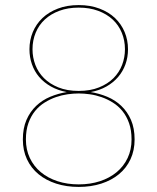

<svg xmlns="http://www.w3.org/2000/svg" viewBox="-20 -728 620 756"><path d="M290 8Q241.5 8 201.2 -5Q161 -18 131.8 -42Q102.5 -66 86.2 -100.8Q70 -135.5 70 -179Q70 -223 84.2 -255.8Q98.5 -288.5 122.5 -311.2Q146.5 -334 177.8 -347Q209 -360 243 -365.5Q208 -372 180.5 -387.5Q153 -403 134.2 -425Q115.5 -447 105.8 -474.8Q96 -502.5 96 -534Q96 -570 109.2 -601.8Q122.5 -633.5 147.2 -657Q172 -680.5 208 -694.2Q244 -708 290 -708Q335.5 -708 371.8 -694.2Q408 -680.5 432.8 -657Q457.5 -633.5 470.8 -601.8Q484 -570 484 -534Q484 -502.5 474 -474.8Q464 -447 445.2 -425Q426.5 -403 399.2 -387.5Q372 -372 337 -365.5Q371 -360 402.2 -347Q433.5 -334 457.5 -311.2Q481.5 -288.5 495.8 -255.8Q510 -223 510 -179Q510 -135.5 493.8 -100.8Q477.5 -66 448.2 -42Q419 -18 378.8 -5Q338.5 8 290 8ZM290 -2Q335.5 -2 373.5 -14.5Q411.5 -27 439.2 -50Q467 -73 482.5 -105.8Q498 -138.5 498 -179Q498 -215.5 488.2 -243Q478.5 -270.5 462 -290.8Q445.5 -311 424.2 -324.2Q403 -337.5 380 -345.5Q357 -353.5 333.5 -356.8Q310 -360 290 -360Q269.5 -360 246.2 -356.8Q223 -353.5 200 -345.5Q177 -337.5 155.8 -324.2Q134.5 -311 118 -290.8Q101.5 -270.5 91.8 -243Q82 -215.5 82 -179Q82 -138.5 97.5 -105.8Q113 -73 140.8 -50Q168.5 -27 206.5 -14.5Q244.5 -2 290 -2ZM290 -370Q335.5 -370 369.8 -383.8Q404 -397.5 426.8 -420.2Q449.5 -443 460.8 -472.5Q472 -502 472 -534Q472 -569 459.5 -599.2Q447 -629.5 423.5 -651.2Q400 -673 366.2 -685.5Q332.5 -698 290 -698Q247.5 -698 213.8 -685.5Q180 -673 156.5 -651.2Q133 -629.5 120.5 -599.2Q108 -569 108 -534Q108 -502 119.2 -472.5Q130.5 -443 153.2 -420.2Q176 -397.5 210 -383.8Q244 -370 290 -370Z"/></svg>

Font: Lato Hairline
Style: Regular
Weight: 100
Designer: Lukasz Dziedzic
Foundry: tyPoland Lukasz Dziedzic
Version: Version 2.007; 2014-02-27